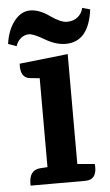

<svg xmlns="http://www.w3.org/2000/svg" viewBox="-61 -745 449 781"><g transform="rotate(-5 163.5 -355.0)"><path d="M255 0H32V-8Q32 -63 76 -67L107 -69V-432L68 -436Q27 -440 31 -498L229 -520V-71L300 -65Q306 0 255 0ZM225 -562Q185 -562 141 -588Q97 -614 79 -614Q61 -614 46 -602Q31 -590 25 -570L-9 -582Q-1 -639 27 -674.5Q55 -710 92 -710Q129 -710 170.5 -680.5Q212 -651 238 -651Q264 -651 281.5 -665Q299 -679 304 -702L336 -693Q319 -562 225 -562Z"/></g></svg>

Font: Karma
Style: Bold
Weight: 700
Designer: Joana Correia
Foundry: Indian Type Foundry
Version: Version 1.202;PS 1.0;hotconv 1.0.78;makeotf.lib2.5.61930; tt